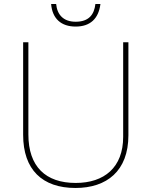

<svg xmlns="http://www.w3.org/2000/svg" viewBox="-20 -924 752 954"><path d="M479 -904H454C448 -851 421 -816 356 -816C295 -816 264 -851 259 -904H234C240 -831 284 -792 356 -792C428 -792 470 -831 479 -904ZM618 -252V-714H592V-244C592 -92 498 -15 356 -15C207 -15 121 -96 121 -256V-714H95V-254C95 -81 190 10 355 10C510 10 618 -74 618 -252Z"/></svg>

Font: Noto Sans Malayalam Thin
Style: Regular
Weight: 100
Designer: Jelle Bosma - Monotype Design Team
Foundry: Monotype Imaging Inc.
Version: Version 2.104